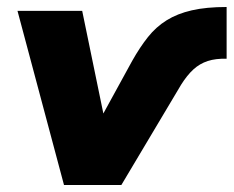

<svg xmlns="http://www.w3.org/2000/svg" viewBox="-20 -529 668 549"><path d="M163 0 30 -498H215L281 -178H261L358 -355Q380 -394 403 -423Q426 -452 456.5 -471Q487 -490 528.5 -499.5Q570 -509 628 -509V-361Q597 -362 574 -354.5Q551 -347 533 -330.5Q515 -314 498 -287L327 0Z"/></svg>

Font: Nunito Sans 10pt Black
Style: Italic
Weight: 900
Italic angle: -9°
Designer: Vernon Adams
Foundry: Vernon Adams
Version: Version 3.101;gftools[0.9.27]